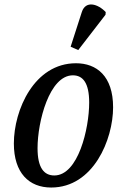

<svg xmlns="http://www.w3.org/2000/svg" viewBox="-20 -829 551 859"><path d="M330 -605 452 -763 453 -775C418 -812 363 -828 346 -775L296 -620ZM209 10C398 10 486 -205 486 -349C486 -489 412 -546 320 -546C133 -546 42 -337 42 -187C42 -55 110 10 209 10ZM223 -44C177 -44 148 -78 148 -166C148 -285 201 -492 306 -492C351 -492 379 -458 379 -370C379 -254 330 -44 223 -44Z"/></svg>

Font: Noto Serif Condensed Medium
Style: Italic
Weight: 500
Width: 3
Italic angle: -12°
Designer: Monotype Design Team
Foundry: Monotype Imaging Inc.
Version: Version 2.013